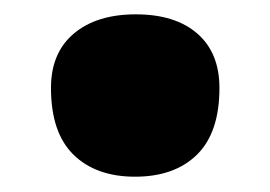

<svg xmlns="http://www.w3.org/2000/svg" viewBox="-20 -479 367 261"><path d="M163.6 -238.8Q110.4 -238.8 79.8 -268.8Q49.3 -298.8 49.3 -359.4Q49.3 -407.2 80.3 -433.3Q111.3 -459.5 164.6 -459.5Q218.3 -459.5 248.3 -433.3Q278.3 -407.2 278.3 -359.4Q278.3 -298.8 247.8 -268.8Q217.3 -238.8 163.6 -238.8Z"/></svg>

Font: Pinar-DS3-FD ExtraBold
Style: Regular
Weight: 800
Designer: Amin Abedi
Version: Version 3.000